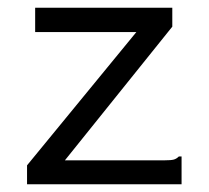

<svg xmlns="http://www.w3.org/2000/svg" viewBox="-20 -477 540 497"><path d="M50 -49 333 -394H71V-457H426V-408L148 -62H406Q423 -62 430 -64Q437 -66 443 -72H450V0H50Z"/></svg>

Font: Inconsolata Nerd Font Mono
Style: Regular
Weight: 400
Monospace: yes
Designer: Raph Levien, Cyreal, Brenton Simpson
Foundry: Raph Levien, Cyreal, Google
Version: Version 3.000; ttfautohint (v1.8.3);Nerd Fonts 3.0.2